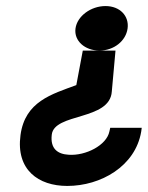

<svg xmlns="http://www.w3.org/2000/svg" viewBox="-20 -614 488 634"><path d="M232 -333C151 -303 62.7 -279 47.7 -168C32.2 -53 107 0 202 0C313 0 426.8 -65 446.2 -179L448 -192H344L341.3 -180C332.1 -134 262.4 -99 206.9 -103C170.2 -105 145.6 -123 150.9 -169C158.7 -242 343.1 -215 349.2 -312L361.4 -447H253.4ZM328.3 -594C280.3 -594 234.9 -561 229.3 -520C223.8 -479 260.4 -447 308.4 -447C356.4 -447 395.8 -479 401.3 -520C406.9 -561 376.3 -594 328.3 -594Z"/></svg>

Font: Charger
Style: ExBdIt
Weight: 400
Designer: Jasper
Foundry: Cannot Into Space Fonts
Version: Version 0.99